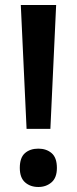

<svg xmlns="http://www.w3.org/2000/svg" viewBox="-20 -734 307 766"><path d="M181 -220H86L63 -714H204ZM59 -64Q59 -105 79.5 -123Q100 -141 133 -141Q165 -141 186 -123Q207 -105 207 -64Q207 -25 185.5 -6.5Q164 12 133 12Q101 12 80 -6.5Q59 -25 59 -64Z"/></svg>

Font: Noto Sans Hebrew SemiCondensed SemiBold
Style: Regular
Weight: 600
Width: 4
Designer: Monotype Design Team
Foundry: Monotype Imaging Inc.
Version: Version 2.004; ttfautohint (v1.8.4.7-5d5b)